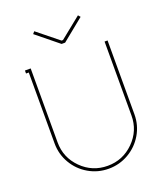

<svg xmlns="http://www.w3.org/2000/svg" viewBox="-157 -977 940 1092"><g transform="rotate(-20 312.5 -431.0)"><path d="M444.8 -871.1 456.1 -857.9 323.2 -750H301.8L168.9 -857.9L180.2 -871.1L308.1 -768.1H316.9ZM554.2 -231.9Q554.2 -166.5 521.5 -111.1Q488.8 -55.7 433.1 -23.4Q377.4 8.8 312 8.8Q246.6 8.8 191.2 -23.4Q135.7 -55.7 103.3 -111.1Q70.8 -166.5 70.8 -231.9V-661.1H54.2V-679.2H88.9V-231.9Q88.9 -139.6 154.3 -74.2Q219.7 -8.8 312 -8.8Q404.3 -8.8 470.2 -74.2Q536.1 -139.6 536.1 -231.9V-679.2H554.2Z"/></g></svg>

Font: Rawengulk
Style: Light
Weight: 300
Version: Version 0.92